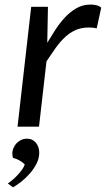

<svg xmlns="http://www.w3.org/2000/svg" viewBox="-20 -547 458 829"><path d="M114.7 -517.6H187L184.1 -362.3Q199.2 -387.2 217.5 -416Q235.8 -444.8 258.5 -469.7Q281.2 -494.6 309.1 -511Q336.9 -527.3 371.1 -527.3Q384.8 -527.3 397.2 -524.2Q409.7 -521 417 -513.7L397.5 -424.3Q388.7 -426.8 380.1 -427.5Q371.6 -428.2 363.3 -428.2Q330.1 -428.2 304.9 -416.5Q279.8 -404.8 258.8 -384.8Q237.8 -364.7 219.2 -338.4Q200.7 -312 180.7 -282.2L148.4 0H55.7ZM13.7 245.1Q24.9 237.8 36.9 227.3Q48.8 216.8 59.1 205.3Q69.3 193.8 76.9 182.9Q84.5 171.9 86.9 163.1Q83 158.7 77.4 154.3Q71.8 149.9 64.7 146Q57.6 142.1 50.3 139.2Q43 136.2 36.1 134.8Q34.7 130.9 33.9 125Q33.2 119.1 33.2 114.3Q33.2 104.5 37.6 93.5Q42 82.5 50 73.2Q58.1 64 70.1 57.9Q82 51.8 96.7 51.8Q108.9 51.8 118.9 56.6Q128.9 61.5 135.5 69.8Q142.1 78.1 145.8 89.1Q149.4 100.1 149.4 112.8Q149.4 136.7 137.7 159.7Q126 182.6 108.6 202.4Q91.3 222.2 71.8 237.5Q52.2 252.9 36.1 261.7Z"/></svg>

Font: Proza Libre
Style: Italic
Weight: 400
Designer: Jasper de Waard
Foundry: Jasper de Waard
Version: Version 1.000; ttfautohint (v1.4.1.8-43bc)